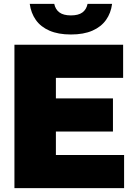

<svg xmlns="http://www.w3.org/2000/svg" viewBox="-20 -971 696 991"><path d="M54.5 0V-740H615.5V-569H268.5V-171H620.5V0ZM181 -292V-463H563V-292ZM346 -793Q280.5 -793 235.2 -812.8Q190 -832.5 165 -868Q140 -903.5 133.5 -951H260Q266 -922 286.8 -906.8Q307.5 -891.5 346 -891.5Q385 -891.5 405.5 -906.8Q426 -922 432 -951H558.5Q552.5 -903.5 527.2 -868Q502 -832.5 457 -812.8Q412 -793 346 -793Z"/></svg>

Font: Encode Sans SC Black
Style: Regular
Weight: 900
Version: Version 3.002